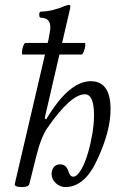

<svg xmlns="http://www.w3.org/2000/svg" viewBox="-20 -745 472 778"><path d="M69 13Q37 13 40 0L177 -587Q180 -604 182 -615.5Q184 -627 184 -634Q184 -673 146 -673Q139 -673 139 -685.5Q139 -698 146 -698Q168 -698 194.5 -704.5Q221 -711 243 -721Q248 -723 253 -724Q258 -725 259 -725Q265 -725 265 -719Q265 -716 264.5 -713Q264 -710 263 -706L161 -266L167 -261Q259 -416 348 -416Q428 -416 428 -302Q428 -214 375 -100Q324 13 245 13Q224 13 206.5 -2.5Q189 -18 189 -41Q189 -55 197.5 -67Q206 -79 224 -79Q247 -79 256 -54Q263 -29 277 -29Q293 -29 312 -63Q326 -89 337 -127Q348 -165 354.5 -205Q361 -245 361 -278Q361 -363 324 -363Q266 -363 171 -225Q159 -208 147.5 -178.5Q136 -149 126 -108L99 0Q96 13 69 13ZM72 -524Q68 -524 69 -536Q70 -548 74.5 -559.5Q79 -571 83 -571H322Q327 -571 325.5 -559.5Q324 -548 319.5 -536Q315 -524 310 -524Z"/></svg>

Font: Junicode
Style: Italic
Weight: 400
Italic angle: -11°
Designer: Peter S. Baker
Version: Version 2.100; ttfautohint (v1.8.4)